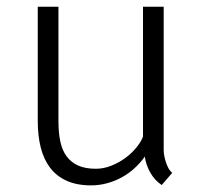

<svg xmlns="http://www.w3.org/2000/svg" viewBox="-20 -541 607 571"><path d="M410.6 -75.2Q397.5 -56.6 380.1 -40.8Q362.8 -24.9 342.3 -13.7Q321.8 -2.4 298.6 3.9Q275.4 10.3 251 10.3Q208.5 10.3 178.2 -3.4Q147.9 -17.1 128.9 -42.2Q109.9 -67.4 101.1 -102.5Q92.3 -137.7 92.3 -180.7V-521H153.8V-180.2Q153.8 -146.5 159.4 -120.1Q165 -93.8 178.2 -75.9Q191.4 -58.1 212.6 -48.6Q233.9 -39.1 265.1 -39.1Q288.1 -39.1 310.8 -48.1Q333.5 -57.1 352.5 -71Q371.6 -85 385.5 -102.1Q399.4 -119.1 405.3 -134.8V-521H466.8V-94.7Q466.8 -87.9 468.3 -79.1Q469.7 -70.3 472.7 -60.8Q475.6 -51.3 480.2 -42.2Q484.9 -33.2 492.2 -26.9L460.9 9.3Q439.9 -4.9 427 -27.6Q414.1 -50.3 410.6 -75.2Z"/></svg>

Font: Ufes Sans Light
Style: Regular
Weight: 200
Designer: Ricardo Esteves & Thais Bronze
Foundry: ProDesignUfes - Ricardo Esteves, Thais Bronze (This is a derivative work, based on Roboto family, by Christian Robertson
Version: Version 2.0